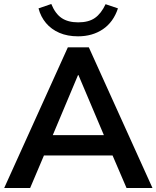

<svg xmlns="http://www.w3.org/2000/svg" viewBox="-20 -942 784 962"><path d="M1 0 320 -705H425L744 0H614L529 -198L583 -163H161L215 -198L131 0ZM371 -566 231 -233 205 -265H539L514 -233L373 -566ZM371 -760Q318 -760 277.5 -777.5Q237 -795 210.5 -826.5Q184 -858 173 -900L237 -922Q257 -873 289 -851.5Q321 -830 372 -830Q424 -830 455.5 -852Q487 -874 509 -921L571 -900Q548 -831 495.5 -795.5Q443 -760 371 -760Z"/></svg>

Font: NunitoSans3
Style: Bold
Weight: 700
Designer: Vernon Adams
Foundry: Vernon Adams
Version: Version 3.101;gftools[0.9.27]